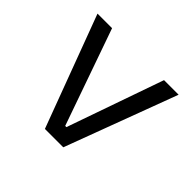

<svg xmlns="http://www.w3.org/2000/svg" viewBox="-126 -678 837 837"><g transform="rotate(45 293.0 -259.0)"><path d="M236.3 0H349.6L543 -517.6H453.1L296.9 -71.8H289.6L132.8 -517.6H43Z"/></g></svg>

Font: Cascadia Code SemiLight
Style: Regular
Weight: 350
Monospace: yes
Designer: Aaron Bell
Foundry: Saja Typeworks
Version: Version 2404.023